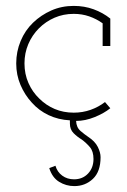

<svg xmlns="http://www.w3.org/2000/svg" viewBox="-20 -403 429 651"><path d="M321 130Q321 114 311.5 95Q302 76 279 61Q267 53 253 41Q239 29 238 7Q269 7 301 -6Q333 -19 354 -36L336 -57Q314 -40 287 -30.5Q260 -21 230 -21Q195 -21 165.5 -33.5Q136 -46 113 -69Q90 -91 76.5 -121.5Q63 -152 63 -188Q63 -223 76 -253.5Q89 -284 112 -307Q135 -330 165 -343Q195 -356 230 -356Q258 -356 282.5 -347.5Q307 -339 328 -324V-247H354V-340Q329 -360 297.5 -371.5Q266 -383 230 -383Q189 -383 154 -367.5Q119 -352 92 -326Q65 -300 50 -264Q35 -228 35 -188Q35 -149 49.5 -115Q64 -81 88 -55Q112 -28 145 -12.5Q178 3 217 5V16Q217 36 229.5 48.5Q242 61 257 70Q272 81 284.5 95.5Q297 110 297 136Q297 166 278.5 185.5Q260 205 231 205Q208 205 191 192.5Q174 180 168 159L147 167Q157 199 180.5 213.5Q204 228 232 228Q269 228 295 203.5Q321 179 321 130Z"/></svg>

Font: Josefin Slab Thin Light
Style: Regular
Weight: 300
Version: Version 2.000